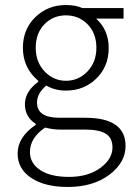

<svg xmlns="http://www.w3.org/2000/svg" viewBox="-20 -513 530 763"><path d="M249 230Q158 230 104 194Q50 158 50 97Q50 32 122 -17V-21Q79 -48 79 -99Q79 -149 132 -188V-192Q71 -243 71 -323Q71 -397 120.5 -445Q170 -493 242 -493Q281 -493 307 -481H471V-439H362Q412 -394 412 -322Q412 -249 363 -201Q314 -153 242 -153Q198 -153 164 -173Q127 -142 127 -105Q127 -45 217 -45H319Q479 -45 479 67Q479 133 414.5 181.5Q350 230 249 230ZM242 -192Q292 -192 327.5 -229Q363 -266 363 -323Q363 -381 328 -416.5Q293 -452 242 -452Q191 -452 156.5 -416.5Q122 -381 122 -323Q122 -266 157.5 -229Q193 -192 242 -192ZM254 190Q330 190 378.5 154.5Q427 119 427 73Q427 35 400.5 18.5Q374 2 319 2H219Q191 2 159 -6Q99 35 99 91Q99 136 140 163Q181 190 254 190Z"/></svg>

Font: Assistant Light
Style: Regular
Weight: 300
Designer: Hebrew By Ben Nathan, Latin by Paul Hunt
Version: Version 2.001;PS 002.001;hotconv 1.0.88;makeotf.lib2.5.64775